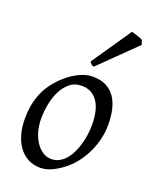

<svg xmlns="http://www.w3.org/2000/svg" viewBox="-138 -788 698 883"><g transform="rotate(20 211.0 -346.0)"><path d="M326.2 -246.1Q326.2 -320.8 298.8 -360.4Q271.5 -399.9 221.2 -399.9Q186 -399.9 162.1 -379.6Q138.2 -359.4 123.5 -328.6Q108.9 -297.9 102.5 -262Q96.2 -226.1 96.2 -194.8Q96.2 -162.1 104.2 -133.1Q112.3 -104 126.7 -82.3Q141.1 -60.5 160.4 -47.9Q179.7 -35.2 202.1 -35.2Q224.6 -35.2 242.4 -45.2Q260.3 -55.2 274.2 -72Q288.1 -88.9 297.9 -110.6Q307.6 -132.3 314 -155.8Q320.3 -179.2 323.2 -202.6Q326.2 -226.1 326.2 -246.1ZM396 -272.9Q396 -240.2 388.7 -206.8Q381.3 -173.3 367.2 -141.8Q353 -110.4 332.3 -81.8Q311.5 -53.2 284.2 -30.8Q271.5 -20.5 257.3 -11.2Q243.2 -2 228.5 5.1Q213.9 12.2 198.7 16.1Q183.6 20 168.9 20Q134.8 20 108.2 5.6Q81.5 -8.8 63.2 -33.9Q44.9 -59.1 35.4 -93.5Q25.9 -127.9 25.9 -168Q25.9 -203.1 31.7 -235.6Q37.6 -268.1 50.8 -298.3Q64 -328.6 85.9 -356.4Q107.9 -384.3 140.1 -410.2Q165 -429.7 194.8 -443.4Q224.6 -457 254.9 -457Q293 -457 319.8 -443.4Q346.7 -429.7 363.5 -405.3Q380.4 -380.9 388.2 -347.2Q396 -313.5 396 -272.9ZM415 -670.9 241.7 -501Q233.9 -502.9 230.2 -506.3Q226.6 -509.8 219.7 -518.1L352.5 -712.4Q357.4 -710.9 365 -708.7Q372.6 -706.5 380.9 -703.9Q389.2 -701.2 396.5 -698.2Q403.8 -695.3 407.7 -692.9Z"/></g></svg>

Font: Gentium Basic
Style: Italic
Weight: 400
Italic angle: -8°
Designer: J. Victor Gaultney and Annie Olsen
Foundry: SIL International
Version: Version 1.102; 2013; Maintenance release